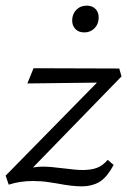

<svg xmlns="http://www.w3.org/2000/svg" viewBox="-20 -650 459 681"><path d="M184 1Q178 0 152 -4Q126 -8 97 -8Q50 -8 11 5L0 -27L324 -357L77 -354L99 -408L403 -407L411 -379L97 -56Q114 -59 132 -59Q158 -59 204 -53Q250 -47 273 -47Q304 -47 324.5 -55Q345 -63 362 -83L383 -65Q358 -19 331.5 -4Q305 11 270 11Q236 11 184 1ZM236 -577Q236 -600 250.5 -615Q265 -630 288 -630Q307 -630 318.5 -618.5Q330 -607 330 -588Q330 -565 315.5 -550Q301 -535 279 -535Q259 -535 247.5 -547Q236 -559 236 -577Z"/></svg>

Font: LXGW Bright GB
Style: Italic
Weight: 400
Italic angle: -12°
Designer: Christian Thalmann (Catharsis Fonts)
Foundry: LXGW / Christian Thalmann (Catharsis Fonts) / Fontworks Inc.
Version: Version 5.510